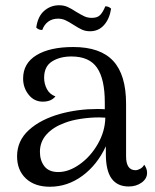

<svg xmlns="http://www.w3.org/2000/svg" viewBox="-20 -700 590 731"><path d="M540 -42Q540 -20 519.5 -5Q499 10 470 10Q427 10 405 -20Q383 -50 383 -114V-143Q350 -72 293.5 -30.5Q237 11 170 11Q112 11 78.5 -20.5Q45 -52 45 -105Q45 -164 90 -205Q135 -246 211 -267Q278 -285 350 -285Q370 -285 379 -284V-310Q379 -399 349.5 -442Q320 -485 252 -485Q208 -485 178 -466Q148 -447 148 -404Q148 -381 158.5 -361Q169 -341 191 -333Q175 -313 143 -313Q110 -313 89 -339.5Q68 -366 68 -401Q68 -459 119 -490Q170 -521 259 -521Q362 -521 411 -468Q460 -415 460 -305V-105Q460 -52 496 -52Q504 -52 514 -57.5Q524 -63 529 -73Q540 -58 540 -42ZM381 -252 358 -253Q323 -253 287 -247.5Q251 -242 226 -232Q182 -216 157 -188Q132 -160 132 -122Q132 -89 149 -67Q166 -45 202 -45Q242 -45 283.5 -74.5Q325 -104 352.5 -152Q380 -200 381 -252ZM323 -581Q306 -581 292.5 -587Q279 -593 259 -606Q242 -617 229 -623Q216 -629 201 -629Q179 -629 163.5 -617.5Q148 -606 141 -586H139Q127 -586 118 -595Q124 -638 148.5 -659Q173 -680 205 -680Q223 -680 237.5 -673.5Q252 -667 270 -655Q290 -643 302 -637.5Q314 -632 330 -632Q351 -632 361.5 -643Q372 -654 381 -676Q394 -676 403 -667Q397 -628 376 -604.5Q355 -581 323 -581Z"/></svg>

Font: Arima Madurai
Style: Regular
Weight: 400
Designer: Joana Correia and Natanael Gama
Foundry: NDISCOVER
Version: Version 1.020